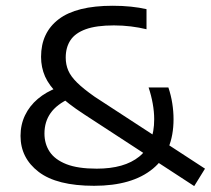

<svg xmlns="http://www.w3.org/2000/svg" viewBox="-20 -622 714 650"><path d="M637.5 8 264 -235.5Q209.5 -271 177.8 -301.8Q146 -332.5 132.5 -363.2Q119 -394 119 -429.5Q119 -511.5 178.8 -557Q238.5 -602.5 361.5 -602.5Q394.5 -602.5 423.2 -599.5Q452 -596.5 476 -591V-523Q451.5 -529 423.5 -532.5Q395.5 -536 365.5 -536Q306 -536 270.2 -523Q234.5 -510 218.5 -485.8Q202.5 -461.5 202.5 -427Q202.5 -403.5 211 -383.5Q219.5 -363.5 240.8 -342.5Q262 -321.5 300.5 -294.5L674 -51ZM298.5 7Q172.5 7 111 -40Q49.5 -87 49.5 -162Q49.5 -200 64.8 -231.8Q80 -263.5 108 -287.2Q136 -311 175 -325.5L216.5 -289Q172.5 -269 151.5 -239.5Q130.5 -210 130.5 -170Q130.5 -135 148.2 -108.2Q166 -81.5 204.8 -66.2Q243.5 -51 307.5 -51Q401 -51 451.5 -92Q502 -133 502 -218.5Q502 -243.5 497 -271.5Q492 -299.5 483 -326H550Q559 -299.5 563.2 -272.2Q567.5 -245 567.5 -218.5Q567.5 -108.5 497.5 -50.8Q427.5 7 298.5 7Z"/></svg>

Font: Encode Sans SC SemiExpanded
Style: Regular
Weight: 400
Width: 6
Designer: Multiple Designers
Foundry: Impallari Type
Version: Version 3.002